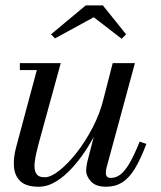

<svg xmlns="http://www.w3.org/2000/svg" viewBox="-20 -700 612 730"><path d="M127.5 10Q79.5 10 57.5 -11Q35.5 -32 33 -66.2Q30.5 -100.5 41.5 -141L120 -433.5H55.5V-460H211L126.5 -152.5Q116 -113.5 112.2 -85.2Q108.5 -57 116.8 -41.5Q125 -26 150.5 -26Q173 -26 205.2 -51.2Q237.5 -76.5 271 -119Q304.5 -161.5 332.5 -215.5Q360.5 -269.5 374.5 -327H394.5Q383.5 -284 363.8 -237Q344 -190 317.2 -146.2Q290.5 -102.5 259.2 -67Q228 -31.5 194.5 -10.8Q161 10 127.5 10ZM383.5 10Q344.5 10 326 -10Q307.5 -30 307.5 -52.5Q307.5 -58.5 308.8 -67.8Q310 -77 312 -85L408.5 -460H493L384.5 -60.5Q383.5 -56 383 -51.2Q382.5 -46.5 382.5 -42.5Q382.5 -23.5 401 -23.5Q422 -23.5 439.5 -37.8Q457 -52 474.2 -82.5Q491.5 -113 511 -161.5L536.5 -153Q515 -95.5 493.2 -59.5Q471.5 -23.5 445 -6.8Q418.5 10 383.5 10ZM189 -554 174 -569.5 306 -679.5H371L459.5 -569.5L442.5 -552.5L336.5 -634.5Z"/></svg>

Font: Bodoni Moda 9pt
Style: Italic
Weight: 400
Italic angle: -13°
Designer: Owen Earl
Foundry: indestructible type
Version: Version 2.005